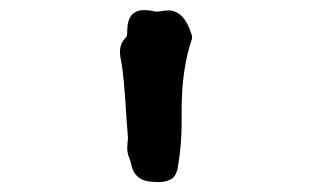

<svg xmlns="http://www.w3.org/2000/svg" viewBox="-20 -705 626 386"><path d="M297.4 -338.9 289.6 -339.4Q250 -339.8 243.7 -375.5L240.2 -386.7Q235.8 -396.5 235.8 -407.7Q235.8 -412.1 236.3 -416.7Q236.8 -421.4 237.3 -427.7L234.4 -465.8Q229 -556.2 223.6 -581.5Q221.2 -591.3 221.2 -601.1Q221.2 -618.2 233.4 -629.9Q235.8 -632.3 235.8 -642.6Q235.8 -684.6 269.5 -684.6Q280.8 -684.6 286.1 -683.1Q291.5 -681.6 295.9 -681.6Q299.3 -681.6 302.2 -682.1Q310.5 -684.1 317.9 -684.1Q349.1 -684.1 363.8 -639.6L365.7 -633.8L366.2 -629.4L365.7 -626.5Q345.2 -565.9 345.2 -484.9V-458.5Q345.2 -414.6 337.9 -371.1Q335 -351.6 324.7 -345.2Q314.5 -338.9 297.4 -338.9Z"/></svg>

Font: X Typewriter
Style: Regular
Weight: 400
Monospace: yes
Designer: GGBot
Version: 0.50